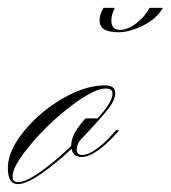

<svg xmlns="http://www.w3.org/2000/svg" viewBox="-63 -461 434 488"><path d="M-18 7Q-43 7 -43 -34Q-43 -67 -19.5 -103.5Q4 -140 41.5 -172Q79 -204 122 -224Q165 -244 204 -244Q230 -244 230 -224Q230 -205 206 -176.5Q182 -148 146 -110Q144 -108 143 -107Q132 -95 132 -81Q132 -67 146 -67Q160 -67 180.5 -81Q201 -95 223 -120L232 -130H240L233 -122Q208 -94 185 -78Q162 -62 145 -62Q122 -62 119 -83Q80 -46 42 -19.5Q4 7 -18 7ZM-17 2Q2 2 38.5 -23.5Q75 -49 118 -90Q118 -106 126 -121.5Q134 -137 154 -160H185Q203 -180 213 -196Q223 -212 223 -223Q223 -236 206 -236Q187 -236 158 -219Q129 -202 96 -174.5Q63 -147 34.5 -116Q6 -85 -12.5 -57.5Q-31 -30 -31 -12Q-31 2 -17 2ZM317 -441H351Q335 -413 300.5 -396Q266 -379 238 -379Q190 -379 190 -409Q190 -424 200 -441H229Q225 -434 222.5 -425.5Q220 -417 220 -409Q220 -385 242 -385Q261 -385 283 -401.5Q305 -418 317 -441Z"/></svg>

Font: Ballet 72pt
Style: Regular
Weight: 400
Designer: Maximiliano R. Sproviero
Foundry: Omnibus-Type
Version: Version 1.100; ttfautohint (v1.8.3)